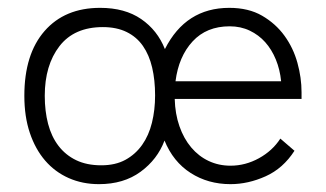

<svg xmlns="http://www.w3.org/2000/svg" viewBox="-20 -461 830 489"><path d="M232 8Q190 8 155 -7.5Q120 -23 95 -52Q70 -81 56 -122.5Q42 -164 42 -217Q42 -323 93.5 -382Q145 -441 235 -441Q298 -441 339.5 -412.5Q381 -384 400 -336Q453 -441 564 -441Q613 -441 647.5 -421Q682 -401 704.5 -370Q727 -339 737.5 -301Q748 -263 748 -226V-209H425Q426 -171 437 -139.5Q448 -108 467 -85.5Q486 -63 511.5 -51Q537 -39 567 -39Q605 -39 639.5 -58Q674 -77 694 -108L730 -77Q701 -32 656.5 -12Q612 8 567 8Q510 8 465.5 -20.5Q421 -49 399 -103Q381 -55 338 -23.5Q295 8 232 8ZM238 -40Q274 -40 299.5 -54Q325 -68 342 -92Q359 -116 367 -148.5Q375 -181 375 -218Q375 -257 367.5 -289Q360 -321 344 -344Q328 -367 302.5 -379.5Q277 -392 242 -392Q169 -392 131.5 -343.5Q94 -295 94 -217Q94 -178 102.5 -145.5Q111 -113 129 -89.5Q147 -66 174 -53Q201 -40 238 -40ZM565 -394Q506 -394 470.5 -355.5Q435 -317 427 -254H696Q693 -284 682.5 -309.5Q672 -335 655.5 -353.5Q639 -372 616 -383Q593 -394 565 -394Z"/></svg>

Font: Tilda Sans Light
Style: Regular
Weight: 300
Designer: ParaType Ltd
Foundry: ParaType Ltd
Version: Version 1.009